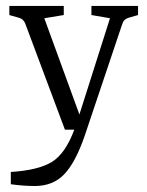

<svg xmlns="http://www.w3.org/2000/svg" viewBox="-20 -433 490 641"><path d="M11.2 -413.1H192.9V-382.8L127.9 -372.1L245.1 -50.8L347.2 -372.1L285.2 -382.8V-413.1H440.9V-382.8L410.2 -374Q393.1 -369.1 388.2 -353L263.2 19Q232.4 108.9 194.8 148.4Q157.2 188 96.2 188Q58.1 188 16.1 182.1V141.1Q107.9 135.3 153.1 107.7Q198.2 80.1 228 0H196.8L64 -355Q58.1 -370.1 42 -374L11.2 -382.8Z"/></svg>

Font: Yrsa-Light
Style: Regular
Weight: 300
Designer: Anna Giedrys (Yrsa+Rasa design), David Brezina (Yrsa art-direction, Rasa art-direction, design)
Foundry: Rosetta Type Foundry
Version: Version 1.001;PS 1.1;hotconv 1.0.88;makeotf.lib2.5.647800